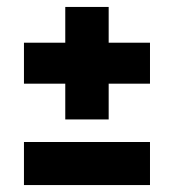

<svg xmlns="http://www.w3.org/2000/svg" viewBox="-20 -628 501 553"><path d="M168 -284V-608H293V-284ZM49 -387V-505H412V-387ZM49 -95V-219H412V-95Z"/></svg>

Font: Bricolage Grotesque SemiCondensed ExtraBold
Style: Regular
Weight: 800
Width: 4
Designer: Mathieu Triay
Foundry: Atelier Triay
Version: Version 1.001;gftools[0.9.33.dev8+g029e19f]